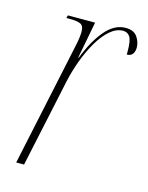

<svg xmlns="http://www.w3.org/2000/svg" viewBox="-90 -604 510 662"><g transform="rotate(15 165.5 -273.0)"><path d="M126 -442Q130 -460 131.5 -473Q133 -486 133 -493Q133 -515 120.5 -520.5Q108 -526 83 -526H70L73 -536H170L145 -405H147Q171 -468 204 -507Q237 -546 277 -546Q306 -546 318.5 -528Q331 -510 331 -490Q331 -476 324.5 -467Q318 -458 304 -458V-470Q304 -508 295.5 -521Q287 -534 271 -534Q247 -534 224.5 -514.5Q202 -495 183 -462.5Q164 -430 150 -392Q136 -354 128 -318L60 0H32Z"/></g></svg>

Font: Noto Serif Display ExtraCondensed Thin
Style: Italic
Weight: 100
Width: 2
Italic angle: -12°
Designer: Monotype Design Team
Foundry: Monotype Imaging Inc.
Version: Version 2.009